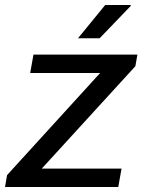

<svg xmlns="http://www.w3.org/2000/svg" viewBox="-46 -743 566 763"><path d="M-26 0 -18 -47 352 -453H74L87 -526H500L492 -480L120 -73H437L424 0ZM264 -591 372 -723H473L474 -720L350 -591Z"/></svg>

Font: Archivo VF Beta
Style: Italic
Weight: 400
Italic angle: -10°
Designer: Hector Gatti
Foundry: Omnibus-Type
Version: Version 1.002